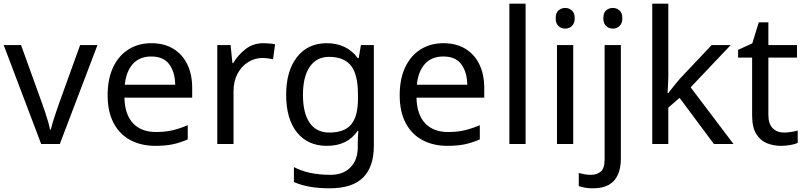

<svg xmlns="http://www.w3.org/2000/svg" viewBox="-20 -780 4363 1040"><path d="M203 0 0 -536H94L208 -220Q216 -198 225 -171Q234 -144 241 -119.5Q248 -95 251 -78H255Q259 -95 266.5 -120Q274 -145 283.5 -172Q293 -199 300 -220L414 -536H508L304 0Z M800 -546Q869 -546 918.5 -516Q968 -486 994.5 -431.5Q1021 -377 1021 -304V-251H654Q656 -160 700.5 -112.5Q745 -65 825 -65Q876 -65 915.5 -74.5Q955 -84 997 -102V-25Q956 -7 916 1.5Q876 10 821 10Q745 10 686.5 -21Q628 -52 595.5 -113.5Q563 -175 563 -264Q563 -352 592.5 -415Q622 -478 675.5 -512Q729 -546 800 -546ZM799 -474Q736 -474 699.5 -433.5Q663 -393 656 -321H929Q928 -389 897 -431.5Q866 -474 799 -474Z M1407 -546Q1422 -546 1439.5 -544.5Q1457 -543 1470 -540L1459 -459Q1446 -462 1430.5 -464Q1415 -466 1401 -466Q1360 -466 1324 -443.5Q1288 -421 1266.5 -380.5Q1245 -340 1245 -286V0H1157V-536H1229L1239 -438H1243Q1269 -482 1310 -514Q1351 -546 1407 -546Z M1750 -546Q1803 -546 1845.5 -526Q1888 -506 1918 -465H1923L1935 -536H2005V9Q2005 124 1946.5 182Q1888 240 1765 240Q1707 240 1658.5 231.5Q1610 223 1572 206V125Q1651 167 1770 167Q1839 167 1878.5 126.5Q1918 86 1918 16V-5Q1918 -17 1919 -39.5Q1920 -62 1921 -71H1917Q1889 -30 1847.5 -10Q1806 10 1751 10Q1647 10 1588.5 -63Q1530 -136 1530 -267Q1530 -395 1588.5 -470.5Q1647 -546 1750 -546ZM1762 -472Q1695 -472 1658 -418.5Q1621 -365 1621 -266Q1621 -167 1657.5 -114.5Q1694 -62 1764 -62Q1845 -62 1882 -105.5Q1919 -149 1919 -246V-267Q1919 -377 1881 -424.5Q1843 -472 1762 -472Z M2382 -546Q2451 -546 2500.5 -516Q2550 -486 2576.5 -431.5Q2603 -377 2603 -304V-251H2236Q2238 -160 2282.5 -112.5Q2327 -65 2407 -65Q2458 -65 2497.5 -74.5Q2537 -84 2579 -102V-25Q2538 -7 2498 1.5Q2458 10 2403 10Q2327 10 2268.5 -21Q2210 -52 2177.5 -113.5Q2145 -175 2145 -264Q2145 -352 2174.5 -415Q2204 -478 2257.5 -512Q2311 -546 2382 -546ZM2381 -474Q2318 -474 2281.5 -433.5Q2245 -393 2238 -321H2511Q2510 -389 2479 -431.5Q2448 -474 2381 -474Z M2827 0H2739V-760H2827Z M3085 -536V0H2997V-536ZM3042 -737Q3062 -737 3077.5 -723.5Q3093 -710 3093 -681Q3093 -653 3077.5 -639Q3062 -625 3042 -625Q3020 -625 3005 -639Q2990 -653 2990 -681Q2990 -710 3005 -723.5Q3020 -737 3042 -737Z M3192 240Q3167 240 3148 236.5Q3129 233 3115 228V157Q3130 161 3146 164Q3162 167 3181 167Q3213 167 3234 149.5Q3255 132 3255 83V-536H3343V80Q3343 130 3327 166Q3311 202 3278 221Q3245 240 3192 240ZM3248 -681Q3248 -710 3263 -723.5Q3278 -737 3300 -737Q3320 -737 3335.5 -723.5Q3351 -710 3351 -681Q3351 -653 3335.5 -639Q3320 -625 3300 -625Q3278 -625 3263 -639Q3248 -653 3248 -681Z M3600 -363Q3600 -347 3598.5 -321Q3597 -295 3596 -276H3600Q3606 -284 3618 -299Q3630 -314 3642.5 -329.5Q3655 -345 3664 -355L3835 -536H3938L3721 -307L3953 0H3847L3661 -250L3600 -197V0H3513V-760H3600Z M4226 -62Q4246 -62 4267 -65.5Q4288 -69 4301 -73V-6Q4287 1 4261 5.5Q4235 10 4211 10Q4169 10 4133.5 -4.5Q4098 -19 4076 -55Q4054 -91 4054 -156V-468H3978V-510L4055 -545L4090 -659H4142V-536H4297V-468H4142V-158Q4142 -109 4165.5 -85.5Q4189 -62 4226 -62Z"/></svg>

Font: Noto Sans NKo Unjoined
Style: Regular
Weight: 400
Designer: Monotype Design Team
Foundry: Monotype Imaging Inc.
Version: Version 2.004